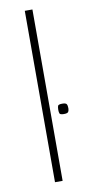

<svg xmlns="http://www.w3.org/2000/svg" viewBox="-77 -661 314 694"><g transform="rotate(-10 80.5 -314.5)"><path d="M67 -629H95V0H67ZM142 -237Q128 -237 126 -242Q124 -247 124 -255Q124 -265 126 -270Q128 -275 142 -275Q155 -275 158 -270Q161 -265 161 -255Q161 -247 158 -242Q155 -237 142 -237Z"/></g></svg>

Font: Smooch Sans Thin ExtraLight
Style: Regular
Weight: 250
Version: Version 1.010